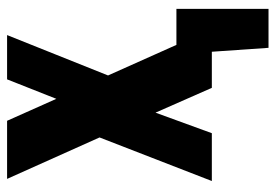

<svg xmlns="http://www.w3.org/2000/svg" viewBox="-138 -480 778 542"><g transform="rotate(-90 251.0 -209.0)"><path d="M11 0 134 -317 17 -578H181L243 -439L298 -578H423L309 -293L440 0H274L204 -159L146 0ZM387 160 369 -100H497V160Z"/></g></svg>

Font: Oswald
Style: Bold
Weight: 700
Designer: Vernon Adams
Foundry: Vernon Adams
Version: Version 4.103;gftools[0.9.33.dev8+g029e19f]